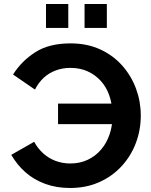

<svg xmlns="http://www.w3.org/2000/svg" viewBox="-20 -930 753 956"><path d="M36 -159 150 -224Q168 -191 195 -166.5Q222 -142 256.5 -129Q291 -116 330 -116Q378 -116 417 -134.5Q456 -153 483.5 -185.5Q511 -218 525.5 -260.5Q540 -303 540 -350L596 -312H269V-414H593L539 -377Q537 -419 523 -458Q509 -497 482 -527Q455 -557 417 -574.5Q379 -592 330 -592Q292 -592 258 -579.5Q224 -567 198 -543Q172 -519 154 -484L45 -559Q88 -627 156.5 -670.5Q225 -714 331 -714Q414 -714 479 -684Q544 -654 589 -603Q634 -552 657.5 -488Q681 -424 681 -355Q681 -283 656.5 -218Q632 -153 585.5 -102.5Q539 -52 474 -23Q409 6 329 6Q261 6 205 -14.5Q149 -35 107 -72Q65 -109 36 -159ZM209 -791V-910H320V-791ZM401 -910H512V-791H401Z"/></svg>

Font: YasnoRaleway
Style: Bold
Weight: 700
Designer: Matt McInerney, Pablo Impallari, Rodrigo Fuenzalida
Foundry: Matt McInerney, Pablo Impallari, Rodrigo Fuenzalida
Version: Version 4.026